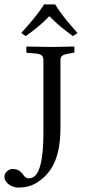

<svg xmlns="http://www.w3.org/2000/svg" viewBox="-66 -672 387 867"><path d="M207 -96V-401C207 -421 219 -426 250 -431L263 -433C267 -434 270 -435 270 -438V-460L268 -462C268 -462 198 -460 170 -460C140 -460 54 -462 54 -462L53 -460V-438C53 -435 56 -433 59 -433L87 -431C118 -429 130 -423 130 -401V-75C130 105 95 133 64 133C51 133 45 126 38 116C29 104 18 91 -10 91C-23 91 -46 104 -46 125C-46 158 -7 175 14 175C37 175 78 174 120 139C174 96 207 30 207 -96ZM183 -652H133C104 -606 66 -563 30 -523L50 -509C88 -536 120 -561 157 -599C191 -563 224 -538 263 -509L284 -523C248 -563 212 -605 183 -652Z"/></svg>

Font: Linux Libertine O C
Style: Regular
Weight: 400
Designer: Philipp H. Poll
Foundry: Philipp H. Poll
Version: Version 4.0.3